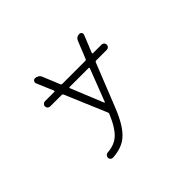

<svg xmlns="http://www.w3.org/2000/svg" viewBox="-147 -817 1295 1295"><g transform="rotate(-45 500.0 -169.5)"><path d="M603.5 -331.1Q604.5 -334 603 -335.9Q601.6 -337.9 599.6 -337.9H418Q415 -337.9 413.6 -335.9Q412.1 -334 413.1 -331.1L507.8 -98.6Q508.8 -96.7 510.7 -96.7Q512.7 -96.7 513.7 -98.6ZM232.4 -337.9Q221.7 -337.9 214.4 -345.2Q207 -352.5 207 -362.8Q207 -373 214.4 -380.4Q221.7 -387.7 232.4 -387.7H322.3Q324.2 -387.7 325.7 -389.6Q327.1 -391.6 326.2 -394.5L274.4 -516.6Q270.5 -526.4 276.9 -535.6Q283.2 -544.9 293.9 -544.9Q307.6 -544.9 319.8 -537.1Q332 -529.3 336.9 -515.6L386.7 -394.5Q389.6 -387.7 397.5 -387.7H617.2Q624 -387.7 627 -394.5L676.8 -517.6Q687.5 -544.9 716.8 -544.9Q727.5 -544.9 733.4 -536.1Q739.3 -527.3 735.4 -517.6L685.5 -394.5Q684.6 -391.6 686 -389.6Q687.5 -387.7 689.5 -387.7H771.5Q782.2 -387.7 789.6 -380.4Q796.9 -373 796.9 -362.8Q796.9 -352.5 789.6 -345.2Q782.2 -337.9 771.5 -337.9H669.9Q663.1 -337.9 660.2 -331.1L538.1 -25.4Q486.3 106.4 426.8 156.2Q375 201.2 288.1 206.1Q288.1 206.1 287.1 206.1Q277.3 206.1 270.5 200.2Q262.7 192.4 262.7 181.6Q262.7 171.9 269.5 164.6Q276.4 157.2 287.1 156.2Q351.6 151.4 390.6 118.2Q436.5 80.1 478.5 -19.5Q481.4 -26.4 478.5 -33.2L352.5 -331.1Q349.6 -337.9 341.8 -337.9Z"/></g></svg>

Font: Rounded-X Mgen+ 2m light
Style: Regular
Weight: 200
Designer: [Source Han Sans]
Ryoko NISHIZUKA  (kana & ideographs); Paul D. Hunt (Latin, Greek & Cyrillic); Wenlong ZHANG  (bopomofo
Version: Version 1.059.20150602